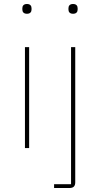

<svg xmlns="http://www.w3.org/2000/svg" viewBox="-20 -742 502 962"><path d="M336 181H251V200H328C348 200 357 191 357 171V-506H336ZM346 -673C363 -673 369 -683 369 -694V-701C369 -712 363 -722 346 -722C329 -722 323 -712 323 -701V-694C323 -683 329 -673 346 -673ZM115 -673C132 -673 138 -683 138 -694V-701C138 -712 132 -722 115 -722C98 -722 92 -712 92 -701V-694C92 -683 98 -673 115 -673ZM105 0H126V-506H105Z"/></svg>

Font: IBM Plex Thai Thin
Style: Regular
Weight: 100
Designer: Mike Abbink, Paul van der Laan, Pieter van Rosmalen, Ben Mitchell, Mark Frömberg
Foundry: Bold Monday
Version: Version 1.0